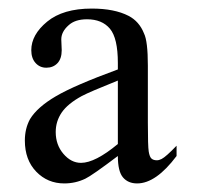

<svg xmlns="http://www.w3.org/2000/svg" viewBox="-20 -821 474 448"><path d="M255 -457Q194 -411 179 -404Q156 -393 130 -393Q91 -393 64.5 -420.5Q38 -448 38 -493Q38 -521 50 -543Q67 -571 110.5 -596.5Q154 -622 255 -659V-674Q255 -732 236.5 -754Q218 -776 183 -776Q155 -776 140 -762Q123 -747 123 -729L124 -704Q124 -684 114 -673.5Q104 -663 88 -663Q73 -663 63 -674Q53 -685 53 -704Q53 -740 90 -770.5Q127 -801 194 -801Q247 -801 280 -784Q305 -771 316 -743Q325 -725 325 -668V-535Q325 -480 327 -467.5Q329 -455 333.5 -451Q338 -447 346 -447Q351 -447 357 -450Q367 -455 392 -481V-457Q344 -393 300 -393Q279 -393 267 -407Q255 -421 255 -457ZM255 -485V-633Q190 -607 171 -597Q138 -579 124 -558.5Q110 -538 110 -513Q110 -483 128 -462Q146 -441 169 -441Q202 -441 255 -485Z"/></svg>

Font: MM Ethnic
Style: Regular
Weight: 400
Designer: Khon Soe Zaw Thu
Version: Version 1.00 July 18, 2016, initial release